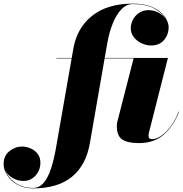

<svg xmlns="http://www.w3.org/2000/svg" viewBox="-220 -780 1009 1060"><path d="M768.5 -163Q740 -88 686.5 -39Q633 10 546 10Q484.5 10 454.8 -10Q425 -30 425 -83Q425 -87 425.5 -93.5Q426 -100 427 -105L517.5 -457.5H357.5L276 11.5Q254.5 133.5 176.2 196.8Q98 260 -37 260Q-87.5 260 -124 239.5Q-160.5 219 -180.2 188Q-200 157 -200 126Q-200 80 -168 54.5Q-136 29 -98 29Q-75.5 29 -52 38.8Q-28.5 48.5 -12.8 68.5Q3 88.5 3 118.5Q3 159.5 -23.8 189.2Q-50.5 219 -91 219Q-121 219 -149.5 203.2Q-178 187.5 -191 161Q-177.5 198 -137.5 227.8Q-97.5 257.5 -37.5 257.5Q-2 257.5 22 228.2Q46 199 62 149.8Q78 100.5 88.5 40L175.5 -457.5H91V-460H176L185 -511.5Q205 -627 289.5 -693.5Q374 -760 512.5 -760Q569 -760 607.2 -746Q645.5 -732 668.2 -711.2Q691 -690.5 701 -668.8Q711 -647 711 -631Q711 -589 685.5 -559Q660 -529 614.5 -529Q587 -529 561.2 -541.2Q535.5 -553.5 518.8 -574.8Q502 -596 502 -623.5Q502 -648.5 514 -671.5Q526 -694.5 548.2 -709.2Q570.5 -724 600 -724Q628.5 -724 653.5 -711.2Q678.5 -698.5 693.5 -678.5Q675 -708.5 631.2 -733Q587.5 -757.5 513 -757.5Q477.5 -757.5 449.8 -728.2Q422 -699 402.2 -649.8Q382.5 -600.5 372 -540L358 -460H707L602.5 -49Q600 -39 600 -30.5Q600 -11.5 618.5 -11.5Q642.5 -11.5 670 -30.2Q697.5 -49 723 -83.2Q748.5 -117.5 766 -163.5Z"/></svg>

Font: Bodoni* 72pt Fatface
Style: Italic
Weight: 900
Italic angle: -13°
Version: Version 2.3